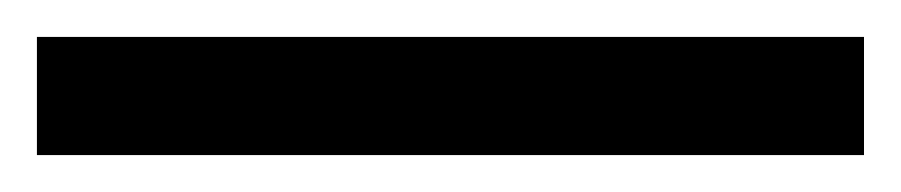

<svg xmlns="http://www.w3.org/2000/svg" viewBox="-22 70 488 104"><path d="M446 154V90H-2V154Z"/></svg>

Font: Noto Sans Brahmi
Style: Regular
Weight: 400
Designer: Monotype Design Team
Foundry: Monotype Imaging Inc.
Version: Version 2.004